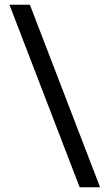

<svg xmlns="http://www.w3.org/2000/svg" viewBox="-20 -731 451 812"><path d="M106.4 -710.9 403.3 61H316.9L20 -710.9Z"/></svg>

Font: Heebo
Style: Regular
Weight: 400
Designer: Oded Ezer
Foundry: Meir Sadan
Version: Version 2.001; ttfautohint (v1.5.14-ce02) -l 8 -r 50 -G 200 